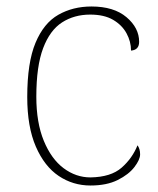

<svg xmlns="http://www.w3.org/2000/svg" viewBox="-20 -562 488 592"><path d="M259 10Q205 10 161 -19.5Q117 -49 90.5 -110Q64 -171 64 -263Q64 -369 89.5 -430Q115 -491 160 -516.5Q205 -542 262 -542Q331 -542 370 -509Q409 -476 409 -433Q409 -408 384 -406Q384 -434 370 -459.5Q356 -485 328.5 -501Q301 -517 258 -517Q209 -517 171.5 -493Q134 -469 113 -413.5Q92 -358 92 -264Q92 -184 115 -128Q138 -72 176 -43.5Q214 -15 259 -15Q322 -16 355 -45Q388 -74 404 -114Q412 -103 412 -86Q412 -70 394.5 -47Q377 -24 343 -7Q309 10 259 10Z"/></svg>

Font: Noto Serif Devanagari Thin
Style: Regular
Weight: 100
Designer: Universal Thirst, Indian Type Foundry and the Monotype Design Team
Foundry: Monotype Imaging Inc.
Version: Version 2.004; ttfautohint (v1.8.4.7-5d5b)